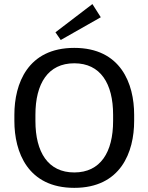

<svg xmlns="http://www.w3.org/2000/svg" viewBox="-20 -899 723 935"><path d="M470.8 -815 430 -879.2 250 -741.7 275.8 -704.2ZM50 -310C50 -158.3 115 15.8 341.7 15.8C568.3 15.8 633.3 -158.3 633.3 -310V-340C633.3 -491.7 568.3 -665.8 341.7 -665.8C115 -665.8 50 -491.7 50 -340ZM341.7 -59.2C214.2 -59.2 152.5 -157.5 152.5 -310V-340C152.5 -492.5 214.2 -590.8 341.7 -590.8C469.2 -590.8 530.8 -492.5 530.8 -340V-310C530.8 -157.5 469.2 -59.2 341.7 -59.2Z"/></svg>

Font: Boon Medium
Style: Regular
Weight: 500
Designer: Sungsit Sawaiwan
Foundry: FontUni
Version: Version 2.0